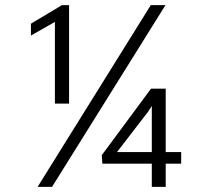

<svg xmlns="http://www.w3.org/2000/svg" viewBox="-20 -725 786 745"><path d="M569 -90H377L375 -123L566 -381H623V-135H683V-90H623V0H569ZM569 -314 555 -292 434 -135H569ZM193 -640 100 -587V-633L220 -705H248V-323H193ZM565 -705H622L182 0H126Z"/></svg>

Font: Freesentation 3 Light
Style: Regular
Weight: 300
Designer: glyphs from Roboto by Christian Robertson / Hangul glyphs from Noto Sans CJK(Source Han Sans) by Jang Soo-young and Kang
Foundry: PT&
Version: Version 2.001